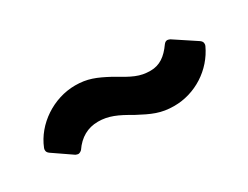

<svg xmlns="http://www.w3.org/2000/svg" viewBox="-32 -518 586 453"><g transform="rotate(-30 261.0 -291.5)"><path d="M352 -212C409 -212 462 -246 486 -298C487 -300 487 -302 487 -304C487 -308 485 -311 481 -314L422 -353C419 -354 417 -355 415 -355C411 -355 408 -353 405 -349C388 -325 370 -312 345 -312C316 -312 299 -321 259 -345C227 -362 206 -371 173 -371C114 -371 57 -333 36 -280C35 -278 35 -276 35 -274C35 -270 37 -267 41 -264L92 -229C95 -228 97 -227 99 -227C102 -227 106 -229 109 -232C126 -257 149 -270 177 -270C205 -270 227 -260 259 -241C295 -222 316 -212 352 -212Z"/></g></svg>

Font: Barlow SemiBold Numbers
Style: Regular
Weight: 600
Designer: Jeremy Tribby
Foundry: Tribby Type
Version: Version 1.408